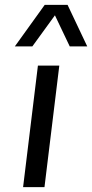

<svg xmlns="http://www.w3.org/2000/svg" viewBox="-20 -770 379 790"><path d="M41 -579 164 -750H258L339 -579H267L206 -707L113 -579ZM75 0 136 -500H224L163 0Z"/></svg>

Font: Orkney
Style: Italic
Weight: 400
Italic angle: -7°
Designer: Samuel Oakes and Alfredo Marco Pradil
Foundry: Alfredo Marco Pradil
Version: 1.0; ttfautohint (v1.5)